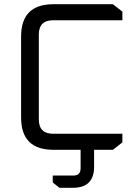

<svg xmlns="http://www.w3.org/2000/svg" viewBox="-20 -710 650 910"><path d="M80 -153V-537Q80 -690 233 -690H515L560 -655V-614H232Q164 -614 164 -546V-144Q164 -76 232 -76H560V-35L515 0H233Q80 0 80 -153ZM230 122H328Q362 122 362 88V-35H426V80Q426 180 326 180H262L230 155Z"/></svg>

Font: Oxanium ExtraLight
Style: Regular
Weight: 400
Version: Version 2.000